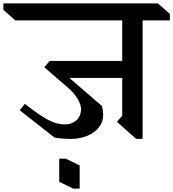

<svg xmlns="http://www.w3.org/2000/svg" viewBox="-80 -806 1018 1128"><path d="M758 -686V10H720L607 -90L638 -126V-348H328L518 -184Q526 -160 526 -128Q526 -90 501.5 -58.5Q477 -27 433.5 -8.5Q390 10 336 10Q280 10 240 2L36 -158L66 -196Q158 -124 207 -99.5Q256 -75 298 -75Q342 -75 369 -99.5Q396 -124 396 -166Q396 -190 377.5 -223Q359 -256 318 -292L180 -411L212 -448H638V-686H10L-60 -748V-786H848L918 -724V-686ZM388 302H350L268 262V126H306L388 166Z"/></svg>

Font: Inknut
Style: Antiqua
Weight: 400
Designer: Claus Eggers Srensen
Foundry: Claus Eggers Srensen
Version: Version 1.000; ttfautohint (v1.2) -l 7 -r 28 -G 50 -x 13 -D 